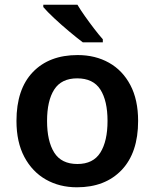

<svg xmlns="http://www.w3.org/2000/svg" viewBox="-20 -786 657 816"><path d="M567 -272Q567 -137 497 -63.5Q427 10 307 10Q233 10 175 -23Q117 -56 83.5 -119Q50 -182 50 -272Q50 -407 119.5 -479.5Q189 -552 310 -552Q385 -552 443 -519.5Q501 -487 534 -424.5Q567 -362 567 -272ZM180 -272Q180 -186 210.5 -137.5Q241 -89 309 -89Q376 -89 406.5 -137.5Q437 -186 437 -272Q437 -358 406.5 -405.5Q376 -453 308 -453Q241 -453 210.5 -405.5Q180 -358 180 -272ZM309 -766Q322 -744 341.5 -716.5Q361 -689 381 -663Q401 -637 417 -619V-606H332Q308 -624 274.5 -652Q241 -680 210.5 -708.5Q180 -737 164 -756V-766Z"/></svg>

Font: Noto Sans Lao UI SemBd
Style: Regular
Weight: 600
Designer: Monotype Design Team
Foundry: Monotype Imaging Inc.
Version: Version 2.000; ttfautohint (v1.8.4.7-5d5b)